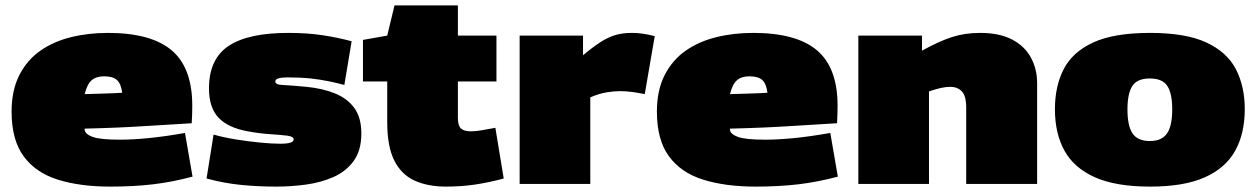

<svg xmlns="http://www.w3.org/2000/svg" viewBox="-20 -682 4659 712"><path d="M388 10Q278 10 195.5 -15.5Q113 -41 68 -102Q23 -163 23 -268Q23 -347 51.5 -403Q80 -459 129 -493.5Q178 -528 242.5 -544Q307 -560 380 -560Q540 -560 616.5 -495.5Q693 -431 693 -290Q693 -278 692.5 -258.5Q692 -239 691 -225Q619 -221 519.5 -214.5Q420 -208 294 -205Q294 -205 294 -201Q295 -185 323 -174.5Q351 -164 425 -164Q472 -164 532.5 -170Q593 -176 666 -189L694 -27Q619 -7 547.5 1.5Q476 10 388 10ZM294 -333Q326 -334 363 -335Q400 -336 433 -338Q429 -371 414 -385Q399 -399 366 -399Q337 -399 320 -384.5Q303 -370 294 -333Z M746 -20 772 -183Q806 -173 851.5 -165.5Q897 -158 942.5 -153.5Q988 -149 1020 -149Q1069 -149 1069 -165Q1069 -176 1044.5 -179Q1020 -182 981 -184.5Q942 -187 899 -195Q826 -208 790.5 -245.5Q755 -283 755 -354Q755 -463 827.5 -511.5Q900 -560 1049 -560Q1119 -560 1175.5 -551.5Q1232 -543 1284 -529L1257 -367Q1227 -375 1197.5 -381Q1168 -387 1132 -391Q1096 -395 1046 -395Q1025 -395 1013 -391.5Q1001 -388 1001 -380Q1001 -368 1026 -367Q1051 -366 1117 -360Q1177 -354 1222.5 -335.5Q1268 -317 1294 -281.5Q1320 -246 1320 -187Q1320 -124 1291.5 -85Q1263 -46 1216.5 -25.5Q1170 -5 1114.5 2.5Q1059 10 1005 10Q940 10 876.5 4Q813 -2 746 -20Z M1634 10Q1566 10 1517 -12.5Q1468 -35 1442 -87Q1416 -139 1416 -229V-380H1326V-534L1416 -550L1443 -662H1678V-550H1821V-380H1678V-245Q1678 -216 1689.5 -205.5Q1701 -195 1726 -195Q1743 -195 1763.5 -198.5Q1784 -202 1817 -208L1848 -20Q1792 -5 1741 2.5Q1690 10 1634 10Z M2142 -550V-477Q2179 -508 2207 -526Q2235 -544 2262 -552Q2289 -560 2324 -560Q2362 -560 2408 -548L2371 -333Q2346 -338 2323.5 -341Q2301 -344 2280 -344Q2256 -344 2229 -339.5Q2202 -335 2169 -321V0H1907V-550Z M2781 10Q2671 10 2588.5 -15.5Q2506 -41 2461 -102Q2416 -163 2416 -268Q2416 -347 2444.5 -403Q2473 -459 2522 -493.5Q2571 -528 2635.5 -544Q2700 -560 2773 -560Q2933 -560 3009.5 -495.5Q3086 -431 3086 -290Q3086 -278 3085.5 -258.5Q3085 -239 3084 -225Q3012 -221 2912.5 -214.5Q2813 -208 2687 -205Q2687 -205 2687 -201Q2688 -185 2716 -174.5Q2744 -164 2818 -164Q2865 -164 2925.5 -170Q2986 -176 3059 -189L3087 -27Q3012 -7 2940.5 1.5Q2869 10 2781 10ZM2687 -333Q2719 -334 2756 -335Q2793 -336 2826 -338Q2822 -371 2807 -385Q2792 -399 2759 -399Q2730 -399 2713 -384.5Q2696 -370 2687 -333Z M3163 0V-550H3399V-494Q3462 -529 3510 -544.5Q3558 -560 3614 -560Q3687 -560 3734 -535Q3781 -510 3803.5 -467.5Q3826 -425 3826 -374V0H3563V-282Q3563 -327 3546.5 -343.5Q3530 -360 3504 -360Q3487 -360 3467.5 -355.5Q3448 -351 3425 -343V0Z M3892 -277Q3892 -362 3924.5 -425.5Q3957 -489 4034 -524.5Q4111 -560 4245 -560Q4377 -560 4453.5 -524.5Q4530 -489 4563 -425.5Q4596 -362 4596 -277Q4596 -187 4560.5 -123Q4525 -59 4448 -24.5Q4371 10 4245 10Q4118 10 4040.5 -24.5Q3963 -59 3927.5 -123Q3892 -187 3892 -277ZM4161 -276Q4161 -215 4180 -187Q4199 -159 4244 -159Q4288 -159 4307.5 -187Q4327 -215 4327 -276Q4327 -335 4309 -363Q4291 -391 4244 -391Q4197 -391 4179 -363Q4161 -335 4161 -276Z"/></svg>

Font: Georama Expanded Black
Style: Regular
Weight: 900
Width: 7
Designer: Jean-Baptiste Levee
Foundry: Production Type
Version: Version 1.000